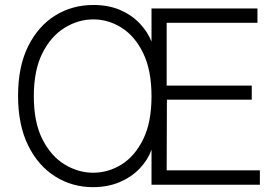

<svg xmlns="http://www.w3.org/2000/svg" viewBox="-20 -762 1130 792"><path d="M363.5 10Q278 10 207.8 -34Q137.5 -78 96 -162.2Q54.5 -246.5 54.5 -367Q54.5 -487.5 96 -571Q137.5 -654.5 207.8 -698Q278 -741.5 365 -741.5Q427.5 -741.5 475.5 -720.8Q523.5 -700 556 -665.8Q588.5 -631.5 605 -590.5V-727H1042V-668H667.5V-409H1018.5V-351H668.5L667.5 -59.5H1052V0H605V-144.5Q590 -102.5 556.5 -67.2Q523 -32 474 -11Q425 10 363.5 10ZM364.5 -49.5Q427 -49.5 481.8 -83.8Q536.5 -118 570.8 -187.8Q605 -257.5 605 -364.5Q605 -471.5 571 -542Q537 -612.5 482.2 -647.2Q427.5 -682 365 -682Q303 -682 246.8 -647.5Q190.5 -613 155 -542.8Q119.5 -472.5 119.5 -365Q119.5 -257.5 155 -187.5Q190.5 -117.5 246.8 -83.5Q303 -49.5 364.5 -49.5Z"/></svg>

Font: Spline Sans Light
Style: Regular
Weight: 300
Designer: Eben Sorkin, Mirko Velimirovic
Foundry: Sorkin Type
Version: Version 1.000; ttfautohint (v1.8.3)